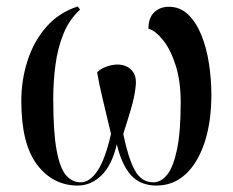

<svg xmlns="http://www.w3.org/2000/svg" viewBox="-20 -565 721 595"><path d="M221 10Q144 10 95 -54.5Q46 -119 46 -252Q46 -316 65 -376Q84 -436 123 -481Q162 -526 221 -545L228 -535Q195 -505 177 -461Q159 -417 152 -365Q145 -313 145 -259Q145 -155 155.5 -99Q166 -43 185 -21.5Q204 0 230 0Q258 0 282 -35.5Q306 -71 324 -150Q310 -210 298.5 -257Q287 -304 281 -341Q293 -353 311 -359Q329 -365 343 -365Q372 -365 388.5 -347Q405 -329 400 -294Q397 -265 385.5 -226Q374 -187 362 -150Q377 -76 397.5 -38Q418 0 455 0Q479 0 498 -23.5Q517 -47 528.5 -101.5Q540 -156 540 -248Q540 -313 524.5 -362Q509 -411 485.5 -440.5Q462 -470 440 -476Q440 -510 458 -527Q476 -544 503 -544Q538 -544 563 -520Q588 -496 604 -456.5Q620 -417 627.5 -368.5Q635 -320 635 -272Q635 -187 614 -123.5Q593 -60 555 -25Q517 10 465 10Q415 10 386 -22Q357 -54 342 -118Q327 -53 294.5 -21.5Q262 10 221 10Z"/></svg>

Font: Noto Serif Display ExtraCondensed Medium
Style: Regular
Weight: 500
Width: 2
Designer: Monotype Design Team
Foundry: Monotype Imaging Inc.
Version: Version 2.009